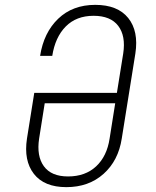

<svg xmlns="http://www.w3.org/2000/svg" viewBox="-20 -760 640 790"><path d="M253 10Q162 10 119.5 -44.5Q77 -99 91 -190L121 -378H461L487 -540Q498 -612 466.5 -653.5Q435 -695 365 -695Q294 -695 250.5 -651Q207 -607 195 -530H145Q160 -626 219.5 -683Q279 -740 372 -740Q464 -740 507.5 -686Q551 -632 537 -540L481 -190Q467 -99 406 -44.5Q345 10 253 10ZM260 -34Q331 -34 375.5 -75.5Q420 -117 431 -190L454 -335H164L141 -190Q130 -118 160.5 -76Q191 -34 260 -34Z"/></svg>

Font: JetBrains Mono Thin
Style: Italic
Weight: 100
Italic angle: -9°
Monospace: yes
Designer: Philipp Nurullin, Konstantin Bulenkov
Foundry: JetBrains
Version: Version 2.305; ttfautohint (v1.8.4.7-5d5b)